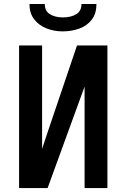

<svg xmlns="http://www.w3.org/2000/svg" viewBox="-20 -956 640 976"><path d="M410 0V-516L222 0H77V-725H194V-199.5L226 -295.5L371.5 -725H526V0ZM130 -935.5H208Q207 -900.5 233.5 -884Q260 -867.5 300 -867.5Q341 -867.5 367.8 -884Q394.5 -900.5 394 -935.5H470Q470.5 -887 446.2 -855.8Q422 -824.5 382.8 -810.5Q343.5 -796.5 298 -796.5Q255.5 -796.5 216.8 -811.5Q178 -826.5 153.8 -857.8Q129.5 -889 130 -935.5Z"/></svg>

Font: JuliaMono SemiBold
Style: Regular
Weight: 600
Monospace: yes
Designer: cormullion
Foundry: corm
Version: Version 0.055; ttfautohint (v1.8.4)